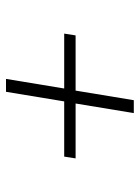

<svg xmlns="http://www.w3.org/2000/svg" viewBox="67 -660 466 640"><g transform="rotate(90 300.0 -340.0)"><path d="M243 -127 275 -321H92L98 -359H282L314 -553H357L325 -359H508L502 -321H318L286 -127Z"/></g></svg>

Font: Iosevka Curly XLtEx
Style: Italic
Weight: 200
Width: 7
Italic angle: -9°
Monospace: yes
Designer: Belleve Invis
Foundry: Belleve Invis
Version: Version 11.1.0; ttfautohint (v1.8.3)